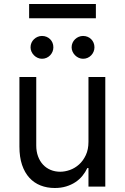

<svg xmlns="http://www.w3.org/2000/svg" viewBox="-20 -929 621 956"><path d="M420.5 -545.5H504.3V0H420.5V-92.3H414.8Q405.2 -71.7 390.3 -53.4Q375.4 -35.2 355.1 -21.8Q334.9 -8.5 309.3 -0.7Q283.7 7.1 252.8 7.1Q214.5 7.1 182.2 -5.5Q149.9 -18.1 126.4 -43.7Q103 -69.2 89.8 -108Q76.7 -146.7 76.7 -198.9V-545.5H160.5V-204.5Q160.5 -174.7 169.4 -150.6Q178.3 -126.4 194.1 -109.4Q209.9 -92.3 231.9 -83.1Q253.9 -73.9 279.8 -73.9Q303.3 -73.9 328.1 -82.7Q353 -91.6 373.6 -110.1Q394.2 -128.6 407.3 -156.6Q420.5 -184.7 420.5 -223ZM457.4 -838.1H125V-909.1H457.4ZM188.9 -636.4Q177.9 -636.4 167.6 -641Q157.3 -645.6 149.3 -653.6Q141.3 -661.6 136.7 -671.9Q132.1 -682.2 132.1 -693.2Q132.1 -705.6 136.7 -715.9Q141.3 -726.2 149.3 -733.8Q157.3 -741.5 167.6 -745.7Q177.9 -750 188.9 -750Q201.3 -750 211.6 -745.7Q221.9 -741.5 229.6 -733.8Q237.2 -726.2 241.5 -715.9Q245.7 -705.6 245.7 -693.2Q245.7 -682.2 241.5 -671.9Q237.2 -661.6 229.6 -653.6Q221.9 -645.6 211.6 -641Q201.3 -636.4 188.9 -636.4ZM393.5 -636.4Q382.5 -636.4 372.2 -641Q361.9 -645.6 353.9 -653.6Q345.9 -661.6 341.3 -671.9Q336.6 -682.2 336.6 -693.2Q336.6 -705.6 341.3 -715.9Q345.9 -726.2 353.9 -733.8Q361.9 -741.5 372.2 -745.7Q382.5 -750 393.5 -750Q405.9 -750 416.2 -745.7Q426.5 -741.5 434.1 -733.8Q441.8 -726.2 446 -715.9Q450.3 -705.6 450.3 -693.2Q450.3 -682.2 446 -671.9Q441.8 -661.6 434.1 -653.6Q426.5 -645.6 416.2 -641Q405.9 -636.4 393.5 -636.4Z"/></svg>

Font: Interop
Style: Regular
Weight: 400
Designer: Rasmus Andersson, Google, Jang Haemin
Foundry: jhaemin
Version: Version 1.008